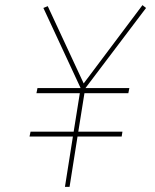

<svg xmlns="http://www.w3.org/2000/svg" viewBox="-20 -728 604 748"><path d="M122 -365 126 -385H294L149 -697L166 -704L306 -403L535 -708L549 -697L313 -385H484L480 -365H309L285 -215H457L454 -196H282L251 0H233L264 -196H95L99 -215H267L291 -365Z"/></svg>

Font: Georama Thin
Style: Italic
Weight: 100
Italic angle: -9°
Designer: Jean-Baptiste Levee
Foundry: Production Type
Version: Version 1.000